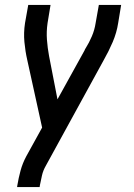

<svg xmlns="http://www.w3.org/2000/svg" viewBox="-20 -550 540 775"><path d="M49 205 50 198Q55 168 63 138.5Q71 109 86 81Q86 81 86 81Q86 81 86 81Q86 81 86 81Q86 81 86 81L150 -35L90 -308Q82 -343 78.5 -380.5Q75 -418 81 -457L94 -530H184L172 -457Q167 -423 169.5 -389.5Q172 -356 178 -324L212 -149L321 -346Q322 -348 322.5 -349.5Q323 -351 324 -353L325 -354Q340 -378 351 -404Q362 -430 366 -457L379 -530H469L457 -457Q451 -418 435 -380.5Q419 -343 399 -308L165 119Q154 138 149.5 158Q145 178 141 198L140 205Z"/></svg>

Font: Iosevka Curly Medium Oblique
Style: Regular
Weight: 500
Italic angle: -9°
Monospace: yes
Designer: Belleve Invis
Foundry: Belleve Invis
Version: Version 11.1.0; ttfautohint (v1.8.3)